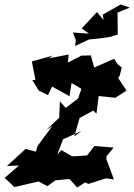

<svg xmlns="http://www.w3.org/2000/svg" viewBox="-20 -804 599 856"><path d="M235 -114 261 -183 343 -220 311 -196 335 -278 396 -311 410 -297 420 -376 494 -368 544 -400 507 -456 514 -468 523 -503 504 -518 489 -542 400 -503 385 -557 343 -556 283 -525 286 -561 198 -544 215 -556 122 -530 138 -448 124 -447 153 -400 194 -380 212 -418 290 -375 299 -434 343 -408 328 -365 273 -323 247 -352 244 -279 186 -224 213 -242 148 -154 140 -128 94 -140 11 -64 64 -66 1 -11 44 30 152 5 191 26 227 0 290 -6 324 32 360 9 374 16 453 -9 488 -4 454 -95 456 -109 487 -146 401 -153 368 -111 311 -107 300 -108 253 -135ZM412 -750 344 -677 377 -654 305 -659 318 -625 315 -599 377 -628 418 -632 469 -639 505 -650 504 -748 559 -770 518 -784 438 -739 442 -715Z"/></svg>

Font: Asimov Aggro
Style: It
Weight: 500
Designer: Google
Version: Version 2.000980; 2014